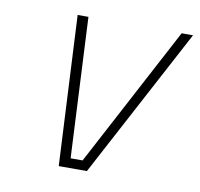

<svg xmlns="http://www.w3.org/2000/svg" viewBox="-63 -566 657 631"><g transform="rotate(10 266.0 -250.0)"><path d="M172 0H266L532 -500H494L246 -32H206L183 -500H147Z"/></g></svg>

Font: RazerF5 Thin
Style: Italic
Weight: 250
Foundry: Razer Inc.
Version: Version 2